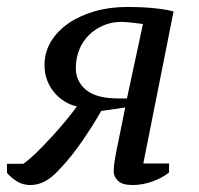

<svg xmlns="http://www.w3.org/2000/svg" viewBox="-49 -526 571 552"><path d="M362 -457Q349 -459 330 -461Q311 -463 299 -463Q272 -463 248.5 -453Q225 -443 207 -425.5Q189 -408 179 -383.5Q169 -359 169 -330Q169 -292 198.5 -267.5Q228 -243 291 -243H316ZM172 -220Q154 -224 137.5 -234Q121 -244 108 -259Q95 -274 87 -294Q79 -314 79 -339Q79 -376 97.5 -406.5Q116 -437 148 -459Q180 -481 223 -493.5Q266 -506 316 -506Q329 -506 347 -505.5Q365 -505 383 -503.5Q401 -502 418.5 -499.5Q436 -497 450 -493L363 -56H437V-30Q417 -14 388.5 -4Q360 6 332 6Q303 6 290.5 -6Q278 -18 278 -32Q278 -50 282 -72.5Q286 -95 291 -118L311 -217L242 -207Q221 -170 189.5 -123.5Q158 -77 122 -39Q99 -14 79 -4Q59 6 38 6Q17 6 0 -4.5Q-17 -15 -29 -29V-55H18Q35 -67 57 -88.5Q79 -110 100.5 -133.5Q122 -157 141 -180Q160 -203 172 -220Z"/></svg>

Font: PTSerifItalic
Style: Italic
Weight: 400
Italic angle: -12°
Designer: A.Korolkova, O.Umpeleva, V.Yefimov
Foundry: ParaType Ltd
Version: Version 1.000W OFL